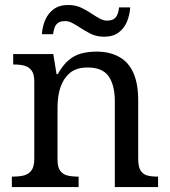

<svg xmlns="http://www.w3.org/2000/svg" viewBox="-20 -754 685 774"><path d="M399.9 -606Q369.6 -606 345.5 -617.9Q321.3 -629.9 301.3 -643.6Q285.6 -653.8 271.2 -661.4Q256.8 -668.9 243.2 -668.9Q223.1 -668.9 213.4 -661.4Q203.6 -653.8 199.7 -641.8Q195.8 -629.9 193.8 -616.2H148.9Q150.9 -647 162.4 -673.6Q173.8 -700.2 196.5 -717Q219.2 -733.9 254.9 -733.9Q285.2 -733.9 309.1 -722.2Q333 -710.4 353.5 -696.3Q369.1 -686 383.3 -678.5Q397.5 -670.9 411.1 -670.9Q430.7 -670.9 440.4 -678.5Q450.2 -686 454.3 -698.2Q458.5 -710.4 460 -724.1H504.9Q502.9 -692.9 491.7 -666.3Q480.5 -639.6 458 -622.8Q435.5 -606 399.9 -606ZM617.2 0H442.9V-345.2Q442.9 -410.2 418.2 -446Q393.6 -481.9 333 -481.9Q287.6 -481.9 261.2 -459.5Q211.9 -417.5 211.9 -319.8V-108.9Q211.9 -79.6 222.9 -65.2Q233.9 -50.8 252 -46.4Q270 -42 296.9 -42V0H27.8V-42Q58.6 -42 77.1 -46.9Q95.7 -51.8 106.9 -67.1Q118.2 -82.5 118.2 -113.8V-425.8Q118.2 -455.6 107.2 -470Q96.2 -484.4 78.1 -489.3Q60.1 -494.1 33.2 -494.1V-536.1H194.8L208 -455.1H212.9Q233.4 -492.2 257.3 -512Q281.2 -531.7 309.1 -538.8Q336.9 -545.9 369.1 -545.9Q421.4 -545.9 459 -525.4Q537.1 -483.4 537.1 -350.1V-113.8Q537.1 -82.5 546.4 -67.1Q555.7 -51.8 572.5 -46.9Q589.4 -42 617.2 -42Z"/></svg>

Font: Satisar Sharada
Style: Regular
Weight: 400
Designer: Vinodh Rajan & Sunil Mahnoori
Version: 2.2